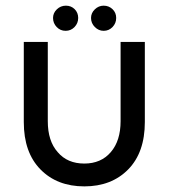

<svg xmlns="http://www.w3.org/2000/svg" viewBox="-20 -652 595 677"><path d="M167 -588.7Q167 -606.2 180.4 -619.1Q193.8 -632 212.4 -632Q230.9 -632 243.3 -619.6Q255.7 -607.2 255.7 -588.7Q255.7 -570.1 242.8 -556.7Q229.9 -543.3 211.3 -543.3Q192.8 -543.3 179.9 -556.7Q167 -570.1 167 -588.7ZM301 -588.7Q301 -606.2 314.4 -619.1Q327.8 -632 345.4 -632Q363.9 -632 376.8 -619.6Q389.7 -607.2 389.7 -588.7Q389.7 -570.1 376.8 -556.7Q363.9 -543.3 345.4 -543.3Q327.8 -543.3 314.4 -556.7Q301 -570.1 301 -588.7ZM277.3 -75.3Q336.1 -75.3 370.6 -115.5Q405.2 -155.7 405.2 -224.7V-504.1H490.7V-221.6Q490.7 -114.4 432 -54.6Q373.2 5.2 277.3 5.2Q181.4 5.2 122.7 -54.6Q63.9 -114.4 63.9 -221.6V-504.1H148.5V-224.7Q148.5 -154.6 183.5 -115.5Q217.5 -75.3 277.3 -75.3Z"/></svg>

Font: NATS
Style: Regular
Weight: 400
Designer: Purushoth Kumar Guthula
Foundry: Silicon Andhra, USA.
Version: Version 1.0.4; ttfautohint (v1.2.25-373a) -l 7 -r 28 -G 50 -